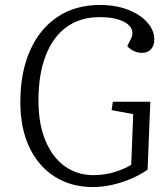

<svg xmlns="http://www.w3.org/2000/svg" viewBox="-20 -740 675 774"><path d="M586 -330 575 -56Q545 -35 508.5 -19.5Q472 -4 433 5Q394 14 354 14Q268 14 202 -27Q136 -68 99 -145Q62 -222 62 -328Q62 -448 101 -536Q140 -624 212 -672Q284 -720 383 -720Q446 -720 495.5 -701Q545 -682 573.5 -650Q602 -618 602 -580Q602 -556 588.5 -541.5Q575 -527 553 -527Q535 -527 520 -534Q505 -541 493 -554L508 -584Q520 -609 507 -629Q494 -649 461.5 -660Q429 -671 382 -671Q304 -671 249 -631.5Q194 -592 164.5 -516.5Q135 -441 135 -335Q135 -241 163 -173.5Q191 -106 241 -70Q291 -34 357 -34Q401 -34 442 -46.5Q483 -59 509 -76L517 -280L430 -296L435 -330Z"/></svg>

Font: Literata 24pt Light
Style: Italic
Weight: 300
Italic angle: -2°
Designer: Latin by Veronika Burian and Jose Scaglione. Greek by Irene Vlachou. Cyrillic by Vera Evstafieva
Foundry: TypeTogether
Version: Version 3.103;gftools[0.9.29]